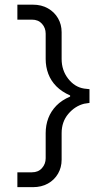

<svg xmlns="http://www.w3.org/2000/svg" viewBox="-20 -731 436 810"><path d="M53.3 58.6H118.5Q155 58.6 182.3 43.3Q209.6 28 224.8 1.6Q240 -24.7 240 -57.2V-169.2Q240 -217.2 268.1 -250.4Q296.2 -283.6 335 -293.4L357.5 -296.8V-354.8L335 -357.3Q295.2 -363.5 267.6 -399Q240 -434.5 240 -482.2V-595Q240 -627.6 224.8 -653.9Q209.6 -680.2 182.3 -695.7Q155 -711.3 118.5 -711.3H53.3V-648.1H115Q141.4 -648.1 157 -630.8Q172.7 -613.4 172.7 -589V-482.2Q172.7 -449.1 183.7 -419.6Q194.8 -390.1 217.7 -366.9Q240.7 -343.7 275.8 -328.4V-323.5Q240.5 -308.7 217.7 -285.2Q194.8 -261.6 183.7 -232.2Q172.7 -202.8 172.7 -169.2V-63.5Q172.7 -39.2 157 -21.7Q141.4 -4.1 115 -4.1H53.3Z"/></svg>

Font: Estedad-FD VF
Style: Regular
Weight: 100
Designer: Amin Abedi
Version: Version 7.3